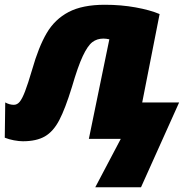

<svg xmlns="http://www.w3.org/2000/svg" viewBox="-35 -583 804 806"><path d="M472 0H338L424 -418Q410 -421 399 -421Q372 -421 352.5 -406Q333 -391 312.5 -347.5Q292 -304 267 -218Q239 -127 214 -79Q189 -31 153.5 -10.5Q118 10 61 10Q45 10 23.5 6Q2 2 -15 -5L-13 -153Q5 -143 23 -143Q37 -143 47.5 -155.5Q58 -168 70 -199Q82 -230 100 -291Q127 -386 161 -444Q195 -502 253 -532.5Q311 -563 405 -563Q473 -563 534 -552Q595 -541 635 -524L562 -153H717L557 203H365Z"/></svg>

Font: Noto Sans Display Black
Style: Italic
Weight: 900
Italic angle: -12°
Designer: Monotype Design team
Foundry: Monotype Imaging Inc.
Version: Version 1.000